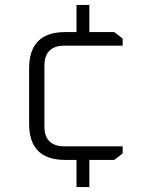

<svg xmlns="http://www.w3.org/2000/svg" viewBox="-20 -648 618 778"><path d="M98 -146V-371Q98 -518 244 -518H290V-628H342V-518H443L477 -492V-463H242Q160 -463 160 -381V-136Q160 -55 242 -55H477V-26L443 0H342V110H290V0H244Q98 0 98 -146Z"/></svg>

Font: Oxanium Light
Style: Regular
Weight: 300
Designer: Severin Meyer
Version: Version 1.000